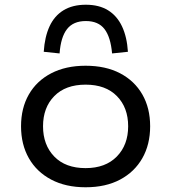

<svg xmlns="http://www.w3.org/2000/svg" viewBox="-20 -783 724 812"><path d="M342 9Q258 9 196.5 -23.5Q135 -56 102 -114Q69 -172 69 -249Q69 -326 102 -383.5Q135 -441 196.5 -473Q258 -505 342 -505Q427 -505 488 -473Q549 -441 582 -383.5Q615 -326 615 -249Q615 -172 582 -114Q549 -56 488 -23.5Q427 9 342 9ZM342 -72Q426 -72 474 -121Q522 -170 522 -249Q522 -328 474.5 -376.5Q427 -425 342 -425Q257 -425 209.5 -376.5Q162 -328 162 -249Q162 -170 209.5 -121Q257 -72 342 -72ZM232 -557 165 -564Q169 -627 189.5 -671.5Q210 -716 248.5 -739.5Q287 -763 343 -763Q399 -763 437 -739.5Q475 -716 496 -671.5Q517 -627 521 -564L454 -557Q448 -626 422 -660Q396 -694 343 -694Q290 -694 263.5 -660Q237 -626 232 -557Z"/></svg>

Font: Nunito Sans 7pt SemiExpanded
Style: Regular
Weight: 400
Width: 6
Designer: Vernon Adams
Foundry: Vernon Adams
Version: Version 3.101;gftools[0.9.27]